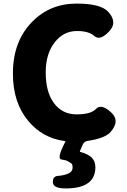

<svg xmlns="http://www.w3.org/2000/svg" viewBox="-20 -778 707 1071"><path d="M360 273Q277 276 275 240Q273 205 304 203Q335 201 360 190.5Q385 180 385 155Q385 138 376.5 132.5Q368 127 357.5 121Q347 115 322 111.5Q297 108 338 25L344 14Q346 10 341 9Q217 -8 138 -103Q52 -205 52 -368Q52 -547 159 -656Q259 -758 407 -758Q538 -758 581 -715Q639 -655 588 -602Q538 -549 506.5 -577Q475 -605 410 -605Q335 -605 287 -544Q235 -480 235 -374Q235 -264 281.5 -202Q328 -140 407.5 -140Q487 -140 515.5 -170.5Q544 -201 598 -153Q652 -105 597 -42Q566 -6 468 8Q450 11 442 28L426 64Q424 69 429 70Q469 80 490.5 100Q512 120 512 155Q512 268 360 273Z"/></svg>

Font: Resource Han Rounded TW Heavy
Style: Regular
Weight: 900
Designer: Cyano Hao (round all glyphs); Ryoko NISHIZUKA 西塚涼子 (kana, bopomofo & ideographs); Paul D. Hunt (Latin, Greek & Cyrillic)
Foundry: Cyano Hao
Version: 0.990